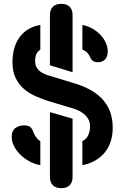

<svg xmlns="http://www.w3.org/2000/svg" viewBox="-20 -860 640 1000"><path d="M567 -194Q567 -152 555 -118.5Q543 -85 521.5 -61Q500 -37 471.5 -21.5Q443 -6 409 0V-125Q419 -130 426 -136.5Q433 -143 438 -152.5Q443 -162 446 -174.5Q449 -187 449 -202Q449 -223 440 -239Q431 -255 417.5 -266Q404 -277 388.5 -284.5Q373 -292 358 -296L240 -331Q202 -343 166.5 -358.5Q131 -374 104 -397.5Q77 -421 61 -454.5Q45 -488 45 -535Q45 -580 56 -614Q67 -648 86.5 -672Q106 -696 132.5 -710.5Q159 -725 190 -730V-602Q184 -597 178.5 -591.5Q173 -586 169.5 -578.5Q166 -571 164.5 -562Q163 -553 163 -542Q163 -523 170.5 -509.5Q178 -496 189.5 -487.5Q201 -479 214.5 -473.5Q228 -468 240 -465L358 -429Q404 -416 442 -396.5Q480 -377 508 -349Q536 -321 551.5 -283Q567 -245 567 -194ZM358 -242V61Q358 90 342.5 105Q327 120 299 120Q271 120 255.5 105Q240 90 240 61V-276ZM358 -484 240 -520V-781Q240 -810 255.5 -825Q271 -840 299 -840Q327 -840 342.5 -825Q358 -810 358 -781ZM190 0Q160 -5 133.5 -19.5Q107 -34 86.5 -54Q66 -74 53.5 -98Q41 -122 41 -146Q41 -180 60.5 -193.5Q80 -207 105 -207Q128 -207 138.5 -197.5Q149 -188 153 -173Q156 -167 159.5 -159.5Q163 -152 168 -145.5Q173 -139 178.5 -133.5Q184 -128 190 -125ZM409 -730Q436 -725 459.5 -712Q483 -699 501.5 -680Q520 -661 530.5 -638.5Q541 -616 541 -593Q541 -563 526.5 -549.5Q512 -536 490 -536Q472 -536 463.5 -543Q455 -550 450 -560Q448 -566 444.5 -572Q441 -578 436 -583.5Q431 -589 424 -594Q417 -599 409 -602Z"/></svg>

Font: Maple Mono
Style: Bold
Weight: 700
Monospace: yes
Designer: subframe7536
Version: Version 7.200